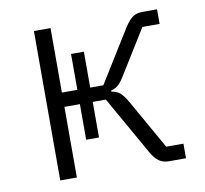

<svg xmlns="http://www.w3.org/2000/svg" viewBox="-63 -580 691 648"><g transform="rotate(-10 282.0 -256.0)"><path d="M93 -512H150V-291H203V-414H247V-291H292L403 -470C426 -505 440 -512 468 -512H515V-462H456L363 -312C344 -281 334 -274 315 -269V-265C339 -261 350 -253 370 -218L465 -50H524V0H467C442 0 423 -9 404 -44L292 -242H247V-120H203V-242H150V0H93Z"/></g></svg>

Font: Plexus Sans Light
Style: Regular
Weight: 300
Version: Version 2.001;PS 002.001;hotconv 1.0.70;makeotf.lib2.5.58329